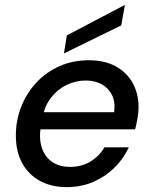

<svg xmlns="http://www.w3.org/2000/svg" viewBox="-20 -755 622 787"><path d="M253 12Q190 12 143 -14Q96 -40 70.5 -87Q45 -134 45 -199Q45 -263 67.5 -319Q90 -375 130 -417.5Q170 -460 224.5 -484Q279 -508 344 -508Q410 -508 455.5 -482.5Q501 -457 524.5 -413.5Q548 -370 548 -316Q548 -295 543.5 -269.5Q539 -244 534 -225H121L133 -295H448Q453 -337 439 -365.5Q425 -394 397 -409.5Q369 -425 331 -425Q291 -425 253.5 -407Q216 -389 189 -354.5Q162 -320 153 -267L148 -239Q139 -191 150.5 -152.5Q162 -114 192 -92.5Q222 -71 268 -71Q315 -71 351 -93Q387 -115 408 -151H508Q486 -104 449 -67.5Q412 -31 362.5 -9.5Q313 12 253 12ZM242 -536 254 -610 492 -735 477 -651Z"/></svg>

Font: DM Sans 24pt Medium
Style: Italic
Weight: 500
Italic angle: -10°
Designer: Colophon Foundry, Jonny Pinhorn
Foundry: Colophon Foundry
Version: Version 4.004;gftools[0.9.30]